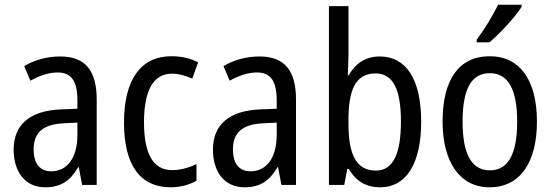

<svg xmlns="http://www.w3.org/2000/svg" viewBox="-20 -786 2348 816"><path d="M236 -546C179 -546 126 -531 83 -505L109 -443C149 -465 187 -478 225 -478C282 -478 309 -443 309 -359V-324L239 -321C107 -316 38 -256 38 -150C38 -58 85 10 172 10C239 10 279 -18 312 -75H315L329 0H391V-363C391 -483 345 -546 236 -546ZM252 -262 309 -265V-213C309 -113 264 -58 198 -58C152 -58 123 -87 123 -151C123 -220 160 -258 252 -262Z M705 10C744 10 785 0 815 -18V-89C783 -73 748 -63 711 -63C632 -63 592 -131 592 -266C592 -403 632 -473 712 -473C739 -473 770 -464 797 -452L822 -521C793 -537 754 -547 708 -547C579 -547 507 -448 507 -265C507 -80 579 10 705 10Z M1083 -546C1026 -546 973 -531 930 -505L956 -443C996 -465 1034 -478 1072 -478C1129 -478 1156 -443 1156 -359V-324L1086 -321C954 -316 885 -256 885 -150C885 -58 932 10 1019 10C1086 10 1126 -18 1159 -75H1162L1176 0H1238V-363C1238 -483 1192 -546 1083 -546ZM1099 -262 1156 -265V-213C1156 -113 1111 -58 1045 -58C999 -58 970 -87 970 -151C970 -220 1007 -258 1099 -262Z M1461 -553V-760H1378V0H1443L1456 -68H1462C1492 -17 1535 10 1596 10C1705 10 1770 -88 1770 -269C1770 -451 1705 -546 1594 -546C1534 -546 1491 -517 1462 -466H1458C1459 -493 1461 -524 1461 -553ZM1576 -474C1651 -474 1684 -405 1684 -270C1684 -129 1649 -61 1578 -61C1495 -61 1461 -127 1461 -260V-275C1461 -395 1486 -474 1576 -474Z M2197 -757V-766H2097C2075 -721 2042 -666 2006 -617V-606H2060C2103 -642 2172 -716 2197 -757ZM2262 -269C2262 -450 2186 -547 2062 -547C1929 -547 1861 -446 1861 -269C1861 -98 1934 10 2060 10C2193 10 2262 -99 2262 -269ZM1946 -269C1946 -404 1981 -475 2062 -475C2141 -475 2178 -404 2178 -269C2178 -134 2141 -62 2062 -62C1982 -62 1946 -135 1946 -269Z"/></svg>

Font: Noto Sans Telugu Condensed
Style: Regular
Weight: 400
Width: 3
Designer: Jelle Bosma - Monotype Design Team
Foundry: Monotype Imaging Inc.
Version: Version 2.005